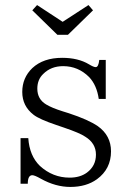

<svg xmlns="http://www.w3.org/2000/svg" viewBox="-20 -739 516 766"><path d="M62 -188H92.8Q97.7 -117.2 139.2 -77.1Q190.4 -30.3 257.8 -30.3Q299.3 -30.3 326.7 -50.3Q362.8 -77.1 362.8 -122.1Q362.8 -167.5 319.8 -193.8Q298.3 -208.5 234.9 -230L205.1 -240.2Q136.7 -263.2 113.8 -281.2Q68.8 -315.9 68.8 -372.1Q68.8 -428.7 108.9 -467.3Q152.8 -508.3 228 -508.3Q292 -508.3 335 -482.4Q353.5 -471.2 361.8 -471.2Q373 -471.2 376 -500H401.9V-344.2H374Q366.2 -398.9 335.9 -431.2Q292 -475.1 231.9 -475.1Q183.6 -475.1 152.8 -444.3Q128.9 -421.9 128.9 -385.3Q128.9 -343.3 164.1 -322.3Q186.5 -308.6 230 -294.9L254.9 -287.1Q332 -261.7 370.1 -235.8Q422.9 -198.2 422.9 -135.3Q422.9 -64.9 366.7 -23.9Q324.2 6.8 260.7 6.8Q201.7 6.8 143.1 -25.9Q118.2 -40 108.9 -40Q90.8 -40 90.8 -5.9H62ZM127.9 -718.8 230 -651.9 333 -718.8 351.1 -697.8 251 -600.1H209L108.9 -697.8Z"/></svg>

Font: I.MingCP
Style: Regular
Weight: 400
Designer: I.Font Project
Version: Version 8.000; Sep 06, 2022